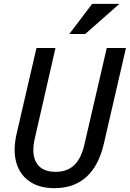

<svg xmlns="http://www.w3.org/2000/svg" viewBox="-20 -970 676 1000"><path d="M264 10Q185 10 134 -25Q83 -60 65 -123Q47 -186 66 -271L170 -720H269L161 -248Q149 -196 156.5 -157.5Q164 -119 192 -97Q220 -75 270 -75Q331 -75 367.5 -111Q404 -147 420 -219L536 -720H636L521 -222Q495 -108 430.5 -49Q366 10 264 10ZM424 -793H341L460 -950H602Z"/></svg>

Font: Instrument Sans SemiCondensed Medium
Style: Italic
Weight: 500
Width: 4
Italic angle: -13°
Designer: Rodrigo Fuenzalida
Foundry: fragTYPE
Version: Version 1.000;gftools[0.9.28]